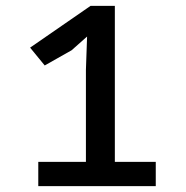

<svg xmlns="http://www.w3.org/2000/svg" viewBox="-20 -1178 635 657"><path d="M111 -541V-624H274V-939L278 -1053L225 -1006L133 -954L83 -1015L290 -1158H373V-624H513V-541Z"/></svg>

Font: Menbere
Style: Regular
Weight: 400
Designer: Aleme Tadesse
Foundry: Sorkin Type Co
Version: Version 1.000